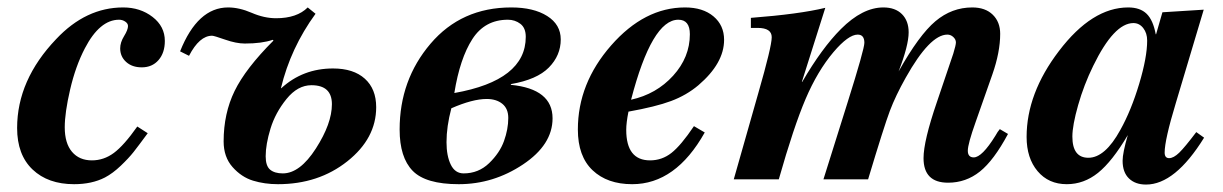

<svg xmlns="http://www.w3.org/2000/svg" viewBox="-20 -482 3286 516"><path d="M349 -142 377 -124Q352 -90 339 -73.5Q326 -57 304.5 -36.5Q283 -16 262 -5Q227 13 179 13Q109 13 67.5 -26.5Q26 -66 26 -138Q26 -267 131 -377Q211 -462 311 -462Q357 -462 390 -436.5Q423 -411 423 -372Q423 -340 406 -320.5Q389 -301 361 -301Q335 -301 319 -315.5Q303 -330 303 -352Q303 -368 313.5 -385Q324 -402 324 -412Q324 -419 316.5 -424Q309 -429 300 -429Q248 -429 208 -352Q183 -304 168.5 -241.5Q154 -179 154 -140Q154 -97 173.5 -74Q193 -51 227 -51Q259 -51 286 -71Q313 -91 349 -142Z M735 -245H736Q794 -298 875 -298Q930 -298 960.5 -270.5Q991 -243 991 -194Q991 -110 913.5 -48.5Q836 13 727 13Q691 13 660 3.5Q629 -6 605 -33Q581 -60 581 -102Q581 -177 610.5 -237.5Q640 -298 715 -373L713 -375Q684 -365 638 -365Q615 -365 585 -375.5Q555 -386 550 -386Q516 -386 488 -332L464 -344Q511 -462 593 -462Q623 -462 656.5 -447.5Q690 -433 722 -433Q778 -433 807 -462L828 -445Q761 -353 735 -245ZM872 -202Q872 -253 817 -253Q780 -253 750 -216Q720 -179 707 -136.5Q694 -94 694 -62Q694 -36 706 -26Q718 -16 740 -16Q786 -16 829 -83Q872 -150 872 -202Z M1353 -256V-254Q1465 -243 1465 -164Q1465 -93 1385.5 -40Q1306 13 1213 13Q1124 13 1089 -23Q1054 -59 1054 -134Q1054 -267 1137 -364.5Q1220 -462 1354 -462Q1414 -462 1450.5 -439Q1487 -416 1487 -376Q1487 -333 1455 -300.5Q1423 -268 1353 -256ZM1393 -383Q1393 -407 1378.5 -418Q1364 -429 1345 -429Q1283 -429 1249.5 -377Q1216 -325 1201 -232Q1393 -266 1393 -383ZM1346 -165Q1346 -190 1330 -203Q1314 -216 1288 -216Q1250 -216 1193 -191Q1180 -142 1180 -100Q1180 -63 1191.5 -39.5Q1203 -16 1226 -16Q1266 -16 1294.5 -43.5Q1323 -71 1334.5 -103Q1346 -135 1346 -165Z M1845 -143 1874 -126Q1796 13 1679 13Q1612 13 1572.5 -24.5Q1533 -62 1533 -134Q1533 -258 1622.5 -360Q1712 -462 1821 -462Q1869 -462 1897.5 -438Q1926 -414 1926 -375Q1926 -312 1857 -253Q1825 -226 1783.5 -210.5Q1742 -195 1669 -182Q1663 -152 1663 -133Q1663 -51 1727 -51Q1759 -51 1784.5 -71Q1810 -91 1845 -143ZM1834 -390Q1834 -429 1803 -429Q1732 -429 1676 -214Q1744 -229 1789 -278.5Q1834 -328 1834 -390Z M2667 -135 2689 -122Q2651 -51 2613.5 -21Q2576 9 2528 9Q2462 9 2462 -57Q2462 -103 2498 -208L2542 -338Q2549 -361 2549 -368Q2549 -376 2542 -382.5Q2535 -389 2526 -389Q2479 -389 2414 -273Q2387 -225 2371.5 -184Q2356 -143 2313 0H2193L2258 -207Q2303 -350 2303 -367Q2303 -389 2285 -389Q2260 -389 2220 -342Q2177 -291 2145 -216Q2113 -141 2073 0H1952L2018 -232Q2054 -357 2054 -382Q2054 -407 2016 -407H1998V-434Q2128 -444 2198 -461L2135 -262H2136Q2189 -353 2240 -404Q2298 -462 2354 -462Q2386 -462 2404 -444Q2422 -426 2422 -395Q2422 -360 2395 -290Q2450 -388 2494 -425Q2538 -462 2593 -462Q2628 -462 2648 -442.5Q2668 -423 2668 -391Q2668 -342 2647 -282L2602 -154Q2581 -95 2581 -77Q2581 -59 2597 -59Q2619 -59 2655 -117Q2661 -128 2667 -135Z M3195 -127 3216 -112Q3138 14 3060 14Q3031 14 3014 -2.5Q2997 -19 2997 -50Q2997 -71 3011 -119Q2969 -48 2931 -17.5Q2893 13 2847 13Q2798 13 2768.5 -22Q2739 -57 2739 -114Q2739 -231 2826 -345Q2915 -462 3012 -462Q3044 -462 3061.5 -445Q3079 -428 3086 -390H3087L3104 -449L3215 -456L3140 -205Q3110 -106 3110 -72Q3110 -57 3122 -57Q3134 -57 3149 -71.5Q3164 -86 3195 -127ZM3063 -373Q3063 -393 3052.5 -406.5Q3042 -420 3026 -420Q2974 -420 2918 -305Q2893 -254 2877.5 -199.5Q2862 -145 2862 -115Q2862 -58 2905 -58Q2950 -58 2991 -133Q3020 -185 3041.5 -256.5Q3063 -328 3063 -373Z"/></svg>

Font: STIX MathJax Alphabets
Style: Bold Italic
Weight: 700
Italic angle: -16.33°
Designer: MicroPress Inc., with final additions and corrections provided by Coen Hoffman, Elsevier (retired)
Version: Version 1.1.1